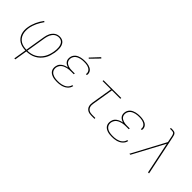

<svg xmlns="http://www.w3.org/2000/svg" viewBox="93 -1748 2964 2964"><g transform="rotate(45 1575.0 -266.0)"><path d="M273 215 307 8Q271 7 235.5 -1Q200 -9 170.5 -27Q141 -45 119.5 -72Q98 -99 87 -132Q76 -165 74.5 -201.5Q73 -238 80 -275Q85 -307 95.5 -339.5Q106 -372 119.5 -402.5Q133 -433 151 -462.5Q169 -492 190 -520L206 -509Q187 -482 169.5 -453Q152 -424 138.5 -395Q125 -366 115 -335Q105 -304 100 -273Q95 -239 96 -205Q97 -171 107 -140.5Q117 -110 136.5 -84.5Q156 -59 183.5 -42.5Q211 -26 243.5 -19Q276 -12 310 -11L365 -343Q369 -365 375 -386Q381 -407 391 -427Q401 -447 416 -465Q431 -483 450 -496Q469 -509 491 -514.5Q513 -520 534 -520Q560 -520 583.5 -511Q607 -502 622.5 -483.5Q638 -465 646 -442Q654 -419 656.5 -394Q659 -369 657.5 -343Q656 -317 652 -291Q645 -253 633.5 -214.5Q622 -176 600.5 -141Q579 -106 548.5 -76.5Q518 -47 481.5 -28Q445 -9 406 -1Q367 7 328 8L294 215ZM331 -11Q367 -12 404 -20Q441 -28 474.5 -46.5Q508 -65 536 -92.5Q564 -120 583.5 -153.5Q603 -187 614 -222.5Q625 -258 631 -294Q635 -317 636.5 -340Q638 -363 636 -385.5Q634 -408 627.5 -429Q621 -450 608 -467Q595 -484 574.5 -492.5Q554 -501 531 -501Q512 -501 493 -495.5Q474 -490 457.5 -478Q441 -466 428.5 -449.5Q416 -433 407.5 -415Q399 -397 394 -378Q389 -359 385 -340Z M993 8Q969 8 945 5.5Q921 3 899 -4Q877 -11 857.5 -23Q838 -35 825 -53.5Q812 -72 808 -95.5Q804 -119 808 -143Q811 -160 817 -176.5Q823 -193 834.5 -207Q846 -221 861 -232Q876 -243 892 -250.5Q908 -258 925 -263Q942 -268 959 -271Q937 -278 917.5 -289Q898 -300 884.5 -317Q871 -334 867 -357Q863 -380 867 -403Q870 -425 881 -445Q892 -465 909 -480Q926 -495 947 -504.5Q968 -514 989.5 -519Q1011 -524 1032 -526Q1053 -528 1074 -528Q1096 -528 1117 -526Q1138 -524 1158 -518.5Q1178 -513 1196 -503.5Q1214 -494 1227 -479Q1240 -464 1246 -444Q1252 -424 1248 -403Q1248 -401 1247.5 -399Q1247 -397 1247 -395H1226Q1226 -397 1226.5 -398.5Q1227 -400 1227 -402Q1230 -420 1224.5 -437.5Q1219 -455 1207.5 -467.5Q1196 -480 1180.5 -488.5Q1165 -497 1147.5 -501.5Q1130 -506 1111.5 -507.5Q1093 -509 1074 -509Q1056 -509 1036.5 -507.5Q1017 -506 998 -501.5Q979 -497 960.5 -489Q942 -481 926 -468Q910 -455 900 -437Q890 -419 887 -401Q884 -381 887.5 -362Q891 -343 902 -328.5Q913 -314 929 -304.5Q945 -295 963 -289.5Q981 -284 1000.5 -282Q1020 -280 1040 -280H1098L1095 -261H1037Q1016 -261 995 -259.5Q974 -258 952.5 -253Q931 -248 910 -239Q889 -230 871.5 -216Q854 -202 843 -182Q832 -162 828 -141Q825 -120 829 -99.5Q833 -79 845 -63Q857 -47 874 -37Q891 -27 910.5 -21Q930 -15 951 -13Q972 -11 993 -11Q1014 -11 1034.5 -12.5Q1055 -14 1075.5 -19Q1096 -24 1116 -32.5Q1136 -41 1153 -54.5Q1170 -68 1182 -87Q1194 -106 1198 -126H1218Q1214 -103 1201.5 -82Q1189 -61 1170.5 -45Q1152 -29 1130 -18.5Q1108 -8 1085 -2Q1062 4 1039 6Q1016 8 993 8ZM1089 -594 1076 -606 1208 -747 1224 -733Z M1739 0Q1719 0 1698.5 -3.5Q1678 -7 1660.5 -16.5Q1643 -26 1630.5 -41Q1618 -56 1612 -75Q1606 -94 1606 -114.5Q1606 -135 1609 -156L1666 -501H1483L1486 -520H1873L1870 -501H1687L1630 -153Q1627 -135 1627 -117.5Q1627 -100 1632 -83.5Q1637 -67 1647.5 -54Q1658 -41 1672.5 -33Q1687 -25 1704.5 -22Q1722 -19 1739 -19H1808V0Z M2193 8Q2169 8 2145 5.5Q2121 3 2099 -4Q2077 -11 2057.5 -23Q2038 -35 2025 -53.5Q2012 -72 2008 -95.5Q2004 -119 2008 -143Q2011 -160 2017 -176.5Q2023 -193 2034.5 -207Q2046 -221 2061 -232Q2076 -243 2092 -250.5Q2108 -258 2125 -263Q2142 -268 2159 -271Q2137 -278 2117.5 -289Q2098 -300 2084.5 -317Q2071 -334 2067 -357Q2063 -380 2067 -403Q2070 -425 2081 -445Q2092 -465 2109 -480Q2126 -495 2147 -504.5Q2168 -514 2189.5 -519Q2211 -524 2232 -526Q2253 -528 2274 -528Q2296 -528 2317 -526Q2338 -524 2358 -518.5Q2378 -513 2396 -503.5Q2414 -494 2427 -479Q2440 -464 2446 -444Q2452 -424 2448 -403Q2448 -401 2447.5 -399Q2447 -397 2447 -395H2426Q2426 -397 2426.5 -398.5Q2427 -400 2427 -402Q2430 -420 2424.5 -437.5Q2419 -455 2407.5 -467.5Q2396 -480 2380.5 -488.5Q2365 -497 2347.5 -501.5Q2330 -506 2311.5 -507.5Q2293 -509 2274 -509Q2256 -509 2236.5 -507.5Q2217 -506 2198 -501.5Q2179 -497 2160.5 -489Q2142 -481 2126 -468Q2110 -455 2100 -437Q2090 -419 2087 -401Q2084 -381 2087.5 -362Q2091 -343 2102 -328.5Q2113 -314 2129 -304.5Q2145 -295 2163 -289.5Q2181 -284 2200.5 -282Q2220 -280 2240 -280H2298L2295 -261H2237Q2216 -261 2195 -259.5Q2174 -258 2152.5 -253Q2131 -248 2110 -239Q2089 -230 2071.5 -216Q2054 -202 2043 -182Q2032 -162 2028 -141Q2025 -120 2029 -99.5Q2033 -79 2045 -63Q2057 -47 2074 -37Q2091 -27 2110.5 -21Q2130 -15 2151 -13Q2172 -11 2193 -11Q2214 -11 2234.5 -12.5Q2255 -14 2275.5 -19Q2296 -24 2316 -32.5Q2336 -41 2353 -54.5Q2370 -68 2382 -87Q2394 -106 2398 -126H2418Q2414 -103 2401.5 -82Q2389 -61 2370.5 -45Q2352 -29 2330 -18.5Q2308 -8 2285 -2Q2262 4 2239 6Q2216 8 2193 8Z M2570 0 2863 -548 2841 -656V-657Q2838 -668 2834.5 -679.5Q2831 -691 2824 -700Q2817 -709 2805 -712.5Q2793 -716 2781 -716H2741V-735H2781Q2797 -735 2812.5 -731Q2828 -727 2838 -716Q2848 -705 2853 -690Q2858 -675 2861 -660Q2861 -660 2861 -660Q2861 -660 2861 -660L2880 -570L2999 0H2977L2869 -518L2759 -312L2592 0Z"/></g></svg>

Font: Iosevka Etoile Thin Oblique
Style: Regular
Weight: 100
Italic angle: -9°
Designer: Belleve Invis
Foundry: Belleve Invis
Version: Version 15.5.2; ttfautohint (v1.8.4)